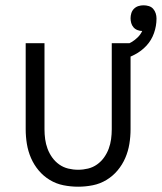

<svg xmlns="http://www.w3.org/2000/svg" viewBox="-20 -693 611 725"><path d="M275 12Q247 12 219.5 6.5Q192 1 168 -13.5Q144 -28 126 -49.5Q108 -71 97 -96.5Q86 -122 81.5 -149.5Q77 -177 77 -205V-530H148V-205Q148 -186 150.5 -167.5Q153 -149 159.5 -131.5Q166 -114 177 -98.5Q188 -83 203.5 -72Q219 -61 237.5 -56.5Q256 -52 275 -52Q294 -52 312.5 -56.5Q331 -61 346.5 -72Q362 -83 373 -98.5Q384 -114 390.5 -131.5Q397 -149 399.5 -167.5Q402 -186 402 -205V-530H473V-205Q473 -177 468.5 -149.5Q464 -122 453 -96.5Q442 -71 424 -49.5Q406 -28 382 -13.5Q358 1 330.5 6.5Q303 12 275 12ZM437 -466 423 -513Q437 -516 451 -521.5Q465 -527 477.5 -534.5Q490 -542 500.5 -552.5Q511 -563 517 -576Q508 -576 499 -579.5Q490 -583 484 -590Q478 -597 475.5 -606Q473 -615 473 -624Q473 -634 476 -643.5Q479 -653 486 -660Q493 -667 502.5 -670Q512 -673 522 -673Q532 -673 542 -670Q552 -667 558.5 -659.5Q565 -652 568 -642.5Q571 -633 571 -623Q571 -595 561.5 -568Q552 -541 533 -520.5Q514 -500 489 -487Q464 -474 437 -466Z"/></svg>

Font: Lode Term
Style: Regular
Weight: 400
Monospace: yes
Designer: Belleve Invis
Foundry: Belleve Invis
Version: Version 29.2.0